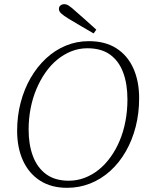

<svg xmlns="http://www.w3.org/2000/svg" viewBox="-20 -885 701 919"><path d="M301 14Q225 14 171.5 -20.5Q118 -55 90 -116.5Q62 -178 62 -259Q62 -330 79 -394.5Q96 -459 127 -512.5Q158 -566 200.5 -605.5Q243 -645 295 -666.5Q347 -688 405 -688Q484 -688 537.5 -653.5Q591 -619 618.5 -557.5Q646 -496 646 -415Q646 -343 629.5 -278.5Q613 -214 582 -160Q551 -106 508 -67Q465 -28 412.5 -7Q360 14 301 14ZM309 -20Q349 -20 385.5 -34Q422 -48 453 -73Q484 -98 509.5 -133.5Q535 -169 553 -212Q571 -255 580.5 -305Q590 -355 590 -409Q590 -483 569.5 -538Q549 -593 507 -623.5Q465 -654 398 -654Q358 -654 321.5 -639.5Q285 -625 253.5 -599Q222 -573 197 -537Q172 -501 154 -458Q136 -415 126.5 -366Q117 -317 117 -264Q117 -193 137.5 -138Q158 -83 200.5 -51.5Q243 -20 309 -20ZM441 -743 428 -725Q398 -742 368 -760Q338 -778 309 -795Q283 -811 272.5 -821Q262 -831 262 -842Q262 -853 269.5 -859Q277 -865 288 -865Q298 -865 309 -858Q320 -851 341 -832Q365 -811 390.5 -788.5Q416 -766 441 -743Z"/></svg>

Font: Source Serif 4 18pt Light
Style: Italic
Weight: 300
Italic angle: -12°
Designer: Frank Grießhammer
Foundry: Adobe Systems Incorporated
Version: Version 4.004;hotconv 1.0.116;makeotfexe 2.5.65601